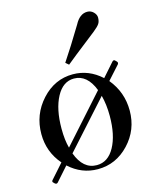

<svg xmlns="http://www.w3.org/2000/svg" viewBox="-105 -731 673 827"><g transform="rotate(-15 232.0 -317.5)"><path d="M368 -568Q361 -562 317 -528Q273 -494 229 -458L215 -470Q254 -528 307 -616Q329 -658 363 -658Q379 -658 390.5 -646.5Q402 -635 402 -622Q402 -605 395 -594.5Q388 -584 368 -568ZM431 -418Q437 -412 432 -405L378 -345Q430 -282 430 -200Q430 -114 372 -52.5Q314 9 233 9Q161 9 105 -42L50 20Q44 26 37 20L33 16Q25 10 32 3L88 -60Q36 -120 36 -200Q36 -287 94 -350.5Q152 -414 233 -414Q304 -414 360 -363L413 -423Q420 -430 426 -423ZM126 -200Q126 -149 136 -113L321 -320Q292 -395 233 -395Q184 -395 155 -341Q126 -287 126 -200ZM341 -200Q341 -250 330 -292L144 -85Q172 -9 233 -9Q283 -9 312 -61.5Q341 -114 341 -200Z"/></g></svg>

Font: HK Venetian
Style: Regular
Weight: 400
Designer: Alfredo Marco Pradil
Foundry: Alfredo Marco Pradil
Version: Version 1.000;PS 001.000;hotconv 1.0.88;makeotf.lib2.5.64775